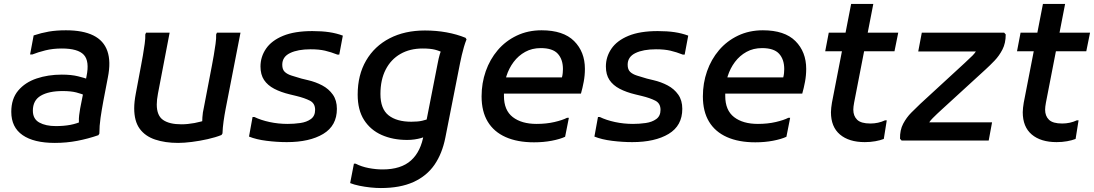

<svg xmlns="http://www.w3.org/2000/svg" viewBox="-20 -710 5527 970"><path d="M257 12Q151 12 94 -27.5Q37 -67 37 -145Q37 -211 72 -252.5Q107 -294 165 -313.5Q223 -333 292 -333Q341 -333 374.5 -324.5Q408 -316 421 -311L417 -225Q393 -236 365.5 -243Q338 -250 297 -250Q226 -250 186 -226.5Q146 -203 146 -151Q146 -109 178.5 -91Q211 -73 262 -73Q302 -73 334.5 -79Q367 -85 397 -99L382 -65Q379 -80 378.5 -96Q378 -112 380 -128.5Q382 -145 385 -162L417 -324Q433 -401 403.5 -433Q374 -465 292 -465Q247 -465 209 -455.5Q171 -446 144 -435H132L150 -531Q189 -544 227 -550.5Q265 -557 313 -557Q399 -557 451.5 -531Q504 -505 522.5 -452Q541 -399 525 -319L502 -199Q494 -156 488 -115Q482 -74 482 -35L477 -27Q425 -9 370.5 1.5Q316 12 257 12Z M658 -163Q658 -179 660 -197.5Q662 -216 666 -237L693 -381Q697 -401 702 -430.5Q707 -460 711 -488.5Q715 -517 714 -536L718 -545H837L778 -237Q775 -221 773.5 -207.5Q772 -194 772 -182Q772 -126 804 -104Q836 -82 896 -82Q928 -82 963 -88.5Q998 -95 1026 -106L1002 -75Q1001 -93 1002.5 -117.5Q1004 -142 1010 -167L1051 -381Q1055 -401 1060 -430.5Q1065 -460 1069 -488.5Q1073 -517 1072 -536L1076 -545H1195L1120 -160Q1114 -129 1109.5 -97Q1105 -65 1104 -36L1099 -28Q1069 -16 1029 -7Q989 2 949.5 7Q910 12 880 12Q814 12 763.5 -5Q713 -22 685.5 -60Q658 -98 658 -163Z M1256 -119H1265Q1298 -103 1342 -93.5Q1386 -84 1433 -84Q1465 -84 1497 -88.5Q1529 -93 1550.5 -108.5Q1572 -124 1572 -155Q1572 -188 1545.5 -201.5Q1519 -215 1478 -225L1445 -233Q1399 -244 1365.5 -261.5Q1332 -279 1314 -306Q1296 -333 1296 -374Q1296 -423 1324 -464Q1352 -505 1410 -529Q1468 -553 1558 -553Q1606 -553 1643 -547.5Q1680 -542 1712 -530L1694 -434H1685Q1652 -447 1622 -454Q1592 -461 1549 -461Q1485 -461 1445.5 -442Q1406 -423 1406 -383Q1406 -359 1418.5 -347Q1431 -335 1453.5 -328Q1476 -321 1503 -313L1536 -305Q1575 -296 1608 -278.5Q1641 -261 1661.5 -232Q1682 -203 1682 -160Q1682 -75 1613 -33.5Q1544 8 1429 8Q1380 8 1327.5 1.5Q1275 -5 1238 -20Z M1904 240Q1879 240 1851 237Q1823 234 1796 228.5Q1769 223 1749 215L1768 117H1777Q1806 132 1842.5 139Q1879 146 1913 146Q2006 146 2056.5 100.5Q2107 55 2121 -32L2191 -389Q2196 -416 2201.5 -434.5Q2207 -453 2212 -466L2229 -439Q2201 -453 2177.5 -459Q2154 -465 2115 -465Q2051 -465 2003 -437.5Q1955 -410 1928.5 -358.5Q1902 -307 1902 -235Q1902 -160 1943 -127.5Q1984 -95 2058 -95Q2092 -95 2113 -100Q2134 -105 2148 -111L2130 -20Q2120 -16 2105.5 -12Q2091 -8 2073.5 -5.5Q2056 -3 2037 -3Q1965 -3 1908.5 -28Q1852 -53 1819.5 -103.5Q1787 -154 1787 -232Q1787 -331 1829.5 -404Q1872 -477 1948.5 -516.5Q2025 -556 2127 -556Q2184 -556 2236 -546.5Q2288 -537 2332 -519L2337 -511Q2330 -494 2324 -473.5Q2318 -453 2313 -431.5Q2308 -410 2304 -390L2230 -15Q2214 66 2175 122.5Q2136 179 2069 209.5Q2002 240 1904 240Z M2678 9Q2594 9 2534.5 -17.5Q2475 -44 2444 -95.5Q2413 -147 2413 -223Q2413 -290 2434 -350Q2455 -410 2494.5 -456.5Q2534 -503 2590.5 -530Q2647 -557 2716 -557Q2826 -557 2880.5 -502.5Q2935 -448 2935 -362Q2935 -329 2929 -297Q2923 -265 2915 -237H2488V-319H2819Q2822 -330 2823 -341.5Q2824 -353 2824 -361Q2824 -410 2798 -438.5Q2772 -467 2712 -467Q2668 -467 2633.5 -448Q2599 -429 2575 -397Q2551 -365 2538.5 -325.5Q2526 -286 2526 -244V-225Q2526 -153 2570.5 -118.5Q2615 -84 2691 -84Q2740 -84 2781 -93.5Q2822 -103 2845 -115H2854L2835 -19Q2809 -7 2767.5 1Q2726 9 2678 9Z M3001 -119H3010Q3043 -103 3087 -93.5Q3131 -84 3178 -84Q3210 -84 3242 -88.5Q3274 -93 3295.5 -108.5Q3317 -124 3317 -155Q3317 -188 3290.5 -201.5Q3264 -215 3223 -225L3190 -233Q3144 -244 3110.5 -261.5Q3077 -279 3059 -306Q3041 -333 3041 -374Q3041 -423 3069 -464Q3097 -505 3155 -529Q3213 -553 3303 -553Q3351 -553 3388 -547.5Q3425 -542 3457 -530L3439 -434H3430Q3397 -447 3367 -454Q3337 -461 3294 -461Q3230 -461 3190.5 -442Q3151 -423 3151 -383Q3151 -359 3163.5 -347Q3176 -335 3198.5 -328Q3221 -321 3248 -313L3281 -305Q3320 -296 3353 -278.5Q3386 -261 3406.5 -232Q3427 -203 3427 -160Q3427 -75 3358 -33.5Q3289 8 3174 8Q3125 8 3072.5 1.5Q3020 -5 2983 -20Z M3796 9Q3712 9 3652.5 -17.5Q3593 -44 3562 -95.5Q3531 -147 3531 -223Q3531 -290 3552 -350Q3573 -410 3612.5 -456.5Q3652 -503 3708.5 -530Q3765 -557 3834 -557Q3944 -557 3998.5 -502.5Q4053 -448 4053 -362Q4053 -329 4047 -297Q4041 -265 4033 -237H3606V-319H3937Q3940 -330 3941 -341.5Q3942 -353 3942 -361Q3942 -410 3916 -438.5Q3890 -467 3830 -467Q3786 -467 3751.5 -448Q3717 -429 3693 -397Q3669 -365 3656.5 -325.5Q3644 -286 3644 -244V-225Q3644 -153 3688.5 -118.5Q3733 -84 3809 -84Q3858 -84 3899 -93.5Q3940 -103 3963 -115H3972L3953 -19Q3927 -7 3885.5 1Q3844 9 3796 9Z M4349 8Q4269 8 4223.5 -30.5Q4178 -69 4178 -143Q4178 -153 4179.5 -166Q4181 -179 4183 -191L4280 -690H4392L4295 -191Q4293 -181 4292 -171.5Q4291 -162 4291 -156Q4291 -124 4310.5 -105Q4330 -86 4377 -86Q4417 -86 4451 -102H4460L4445 -8Q4427 -1 4402 3.5Q4377 8 4349 8ZM4149 -451 4167 -545H4518L4499 -451Z M4619 -450 4637 -545H5053L5061 -536Q5061 -492 5044.5 -460Q5028 -428 5004.5 -403.5Q4981 -379 4959 -359L4735 -154Q4715 -136 4692.5 -113.5Q4670 -91 4665 -71L4635 -92H4992L4975 0H4535L4527 -9Q4526 -53 4543 -85Q4560 -117 4584 -141Q4608 -165 4629 -185L4853 -391Q4874 -410 4893.5 -429.5Q4913 -449 4923 -475L4951 -450Z M5318 8Q5238 8 5192.5 -30.5Q5147 -69 5147 -143Q5147 -153 5148.5 -166Q5150 -179 5152 -191L5249 -690H5361L5264 -191Q5262 -181 5261 -171.5Q5260 -162 5260 -156Q5260 -124 5279.5 -105Q5299 -86 5346 -86Q5386 -86 5420 -102H5429L5414 -8Q5396 -1 5371 3.5Q5346 8 5318 8ZM5118 -451 5136 -545H5487L5468 -451Z"/></svg>

Font: Kufam Medium
Style: Italic
Weight: 500
Italic angle: -11°
Designer: Artur Schmal
Foundry: Original Type
Version: Version 1.301; ttfautohint (v1.8.3)